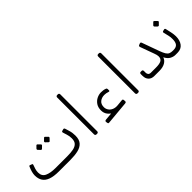

<svg xmlns="http://www.w3.org/2000/svg" viewBox="118 -1671 2606 2606"><g transform="rotate(-45 1421.0 -368.0)"><path d="M341 0Q244 0 184.5 -22Q125 -44 97.5 -87Q70 -130 70 -192Q70 -221 79 -255Q88 -289 105 -328Q108 -336 113 -338.5Q118 -341 129 -336L150 -328Q157 -326 159.5 -321.5Q162 -317 158 -306Q148 -279 139 -250Q130 -221 130 -189Q130 -119 187.5 -92Q245 -65 341 -65H569Q634 -65 682 -74.5Q730 -84 756.5 -111.5Q783 -139 783 -193Q783 -237 770 -277L753 -331Q749 -343 752 -349Q755 -355 767 -358L786 -363Q800 -367 805.5 -359.5Q811 -352 815 -336L829 -290Q837 -264 840.5 -238.5Q844 -213 844 -186Q844 -110 809 -70Q774 -30 711 -15Q648 0 564 0ZM395 -379Q391 -375 385 -375Q379 -375 374 -380L343 -412Q339 -417 339 -422.5Q339 -428 343 -433L374 -465Q379 -470 385 -470Q391 -470 395 -465L427 -433Q432 -429 432.5 -422.5Q433 -416 428 -411ZM542 -379Q538 -374 532 -375Q526 -376 521 -380L488 -412Q484 -416 484 -422.5Q484 -429 488 -433L521 -465Q526 -470 531 -470Q536 -470 541 -465L573 -433Q578 -429 578 -422.5Q578 -416 573 -411Z M1057 5Q1047 5 1040.5 -1.5Q1034 -8 1034 -18V-727Q1034 -737 1040.5 -743.5Q1047 -750 1057 -750H1071Q1082 -750 1088 -743.5Q1094 -737 1094 -727V-18Q1094 -8 1088 -1.5Q1082 5 1071 5Z M1290 14Q1279 15 1275 8Q1271 1 1270 -10L1269 -28Q1269 -37 1275 -40.5Q1281 -44 1288 -45L1421 -57L1429 -37Q1386 -58 1358 -94Q1330 -130 1330 -182Q1330 -239 1356 -277.5Q1382 -316 1422 -336Q1462 -356 1504 -356Q1524 -356 1545.5 -353Q1567 -350 1584 -343Q1594 -339 1597 -334.5Q1600 -330 1600 -322V-296Q1600 -287 1593.5 -285.5Q1587 -284 1579 -287Q1562 -293 1545 -296Q1528 -299 1511 -299Q1460 -299 1424.5 -270.5Q1389 -242 1389 -186Q1389 -152 1408 -124Q1427 -96 1461 -81.5Q1495 -67 1539 -71L1632 -80Q1641 -80 1645 -74.5Q1649 -69 1650 -60L1651 -35Q1651 -26 1645.5 -22Q1640 -18 1631 -17Z M1844 5Q1834 5 1827.5 -1.5Q1821 -8 1821 -18V-727Q1821 -737 1827.5 -743.5Q1834 -750 1844 -750H1858Q1869 -750 1875 -743.5Q1881 -737 1881 -727V-18Q1881 -8 1875 -1.5Q1869 5 1858 5Z M2173 0Q2120 0 2090.5 -31.5Q2061 -63 2061 -115V-148Q2061 -158 2066 -164.5Q2071 -171 2081 -171H2101Q2111 -171 2116 -164.5Q2121 -158 2121 -148V-115Q2121 -94 2133 -79.5Q2145 -65 2173 -65H2272Q2337 -65 2370 -82.5Q2403 -100 2403 -147Q2403 -161 2399 -177.5Q2395 -194 2387 -215L2315 -413Q2311 -423 2312.5 -430.5Q2314 -438 2322 -442L2341 -450Q2353 -455 2360 -453Q2367 -451 2371 -441L2462 -189Q2481 -137 2498 -110.5Q2515 -84 2537 -74.5Q2559 -65 2591 -65Q2606 -65 2606 -50V-30Q2606 0 2576 0Q2542 0 2504.5 -19.5Q2467 -39 2438 -94Q2425 -51 2381.5 -25.5Q2338 0 2271 0Z M2579 0Q2569 0 2565 -6.5Q2561 -13 2561 -20V-45Q2561 -59 2569 -62Q2577 -65 2591 -65H2605Q2659 -65 2681 -93.5Q2703 -122 2703 -179Q2703 -199 2701.5 -216Q2700 -233 2695 -252L2677 -327Q2675 -336 2679 -341Q2683 -346 2692 -348L2712 -353Q2730 -357 2734 -338L2752 -257Q2757 -238 2759.5 -211.5Q2762 -185 2762 -174Q2762 -96 2725.5 -48Q2689 0 2618 0ZM2701 -442Q2697 -438 2691 -438.5Q2685 -439 2680 -443L2648 -475Q2644 -480 2644 -486Q2644 -492 2648 -496L2680 -528Q2685 -533 2690.5 -533Q2696 -533 2700 -528L2732 -496Q2744 -485 2733 -474Z"/></g></svg>

Font: Rubik Light
Style: Italic
Weight: 300
Italic angle: -12°
Designer: Hubert and Fischer
Foundry: Hubert and Fischer
Version: Version 2.300;gftools[0.9.30]